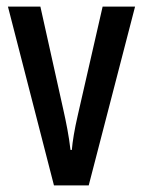

<svg xmlns="http://www.w3.org/2000/svg" viewBox="-20 -560 432 580"><path d="M143 0H248L388 -540H290L215 -212C205 -169 199 -132 197 -107H193C188 -150 180 -190 171 -230L102 -540H4Z"/></svg>

Font: Noto Sans Lao ExtraCondensed Medium
Style: Regular
Weight: 500
Width: 2
Designer: Monotype Design Team
Foundry: Monotype Imaging Inc.
Version: Version 2.003